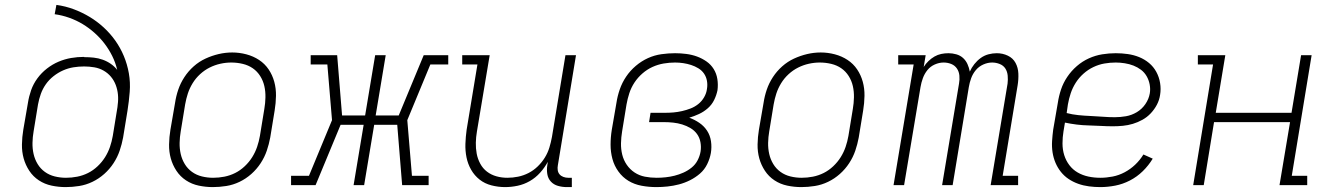

<svg xmlns="http://www.w3.org/2000/svg" viewBox="-20 -755 5440 783"><path d="M248 8Q219 8 190.5 2Q162 -4 138.5 -19.5Q115 -35 99.5 -58.5Q84 -82 76.5 -109Q69 -136 69.5 -166Q70 -196 75 -226L94 -336Q98 -362 107 -387.5Q116 -413 132.5 -435.5Q149 -458 171.5 -475.5Q194 -493 219 -503.5Q244 -514 270 -518.5Q296 -523 323 -523Q323 -523 323 -522.5Q323 -522 323 -522Q343 -522 362 -520Q381 -518 399 -511.5Q417 -505 432 -494.5Q447 -484 458 -470Q451 -500 437.5 -527Q424 -554 406 -577.5Q388 -601 365.5 -621Q343 -641 317.5 -656.5Q292 -672 262.5 -682.5Q233 -693 203 -697L210 -735Q247 -730 281.5 -717Q316 -704 346.5 -685.5Q377 -667 403.5 -642.5Q430 -618 450.5 -589Q471 -560 485 -526.5Q499 -493 505.5 -456Q512 -419 509 -380.5Q506 -342 500 -304L482 -194Q477 -167 468 -140.5Q459 -114 443 -89.5Q427 -65 405 -45.5Q383 -26 357 -13.5Q331 -1 303 3.5Q275 8 248 8ZM249 -30Q272 -30 295 -34.5Q318 -39 339 -49.5Q360 -60 378 -77Q396 -94 408.5 -114Q421 -134 428.5 -156Q436 -178 440 -201L459 -318L460 -328Q463 -349 461 -369.5Q459 -390 452 -408.5Q445 -427 432.5 -442Q420 -457 402.5 -467Q385 -477 364.5 -480.5Q344 -484 323 -484Q301 -484 279.5 -480.5Q258 -477 237.5 -468Q217 -459 198.5 -444.5Q180 -430 167 -411.5Q154 -393 146.5 -372Q139 -351 135 -329L117 -219Q113 -196 112.5 -172.5Q112 -149 117 -127Q122 -105 133.5 -86Q145 -67 163 -54Q181 -41 203.5 -35.5Q226 -30 249 -30Z M848 8Q819 8 790.5 2Q762 -4 738.5 -19.5Q715 -35 699.5 -58.5Q684 -82 676.5 -109Q669 -136 669.5 -166Q670 -196 675 -226L694 -336Q698 -363 707 -389.5Q716 -416 732 -440.5Q748 -465 770 -484.5Q792 -504 818 -516Q844 -528 871.5 -534.5Q899 -541 927 -541Q956 -541 984.5 -533.5Q1013 -526 1036.5 -510.5Q1060 -495 1075.5 -472Q1091 -449 1098.5 -421.5Q1106 -394 1105.5 -364Q1105 -334 1100 -304L1082 -194Q1077 -167 1068 -140.5Q1059 -114 1043 -89.5Q1027 -65 1005 -45.5Q983 -26 957 -13.5Q931 -1 903 3.5Q875 8 848 8ZM849 -30Q872 -30 895 -34.5Q918 -39 939 -49.5Q960 -60 978 -77Q996 -94 1008.5 -114Q1021 -134 1028.5 -156Q1036 -178 1040 -201L1058 -311Q1062 -334 1062.5 -358Q1063 -382 1058 -404Q1053 -426 1041 -445Q1029 -464 1011 -476.5Q993 -489 970 -494.5Q947 -500 923 -500Q901 -500 878.5 -495Q856 -490 835 -479.5Q814 -469 796 -452.5Q778 -436 765.5 -415.5Q753 -395 746 -373.5Q739 -352 735 -329L717 -219Q713 -196 712.5 -172.5Q712 -149 717 -127Q722 -105 733.5 -86Q745 -67 763 -54Q781 -41 803.5 -35.5Q826 -30 849 -30Z M1167 0V-38H1240L1334 -265L1315 -492H1247V-530H1355L1375 -284H1469L1510 -530H1553L1512 -284H1606L1708 -530H1808V-492H1735L1641 -265L1660 -38H1728V0H1620L1600 -246H1506L1465 0H1422L1463 -246H1369L1267 0Z M2040 8Q2012 8 1984.5 1Q1957 -6 1936 -22.5Q1915 -39 1901.5 -62.5Q1888 -86 1882.5 -113Q1877 -140 1878 -168.5Q1879 -197 1883 -226L1927 -492H1865V-530H1977L1925 -219Q1921 -196 1920.5 -173Q1920 -150 1924 -128.5Q1928 -107 1938.5 -87.5Q1949 -68 1966 -55Q1983 -42 2004.5 -36Q2026 -30 2049 -30Q2071 -30 2093 -34.5Q2115 -39 2135.5 -49.5Q2156 -60 2173 -76.5Q2190 -93 2202 -112.5Q2214 -132 2220.5 -153.5Q2227 -175 2231 -197L2286 -530H2329L2255 -81Q2253 -71 2254.5 -61Q2256 -51 2262 -44Q2268 -37 2277.5 -33.5Q2287 -30 2297 -30H2312V8H2291Q2273 8 2255.5 3Q2238 -2 2226.5 -14.5Q2215 -27 2212 -45Q2209 -63 2212 -81L2214 -95Q2201 -71 2182.5 -50.5Q2164 -30 2140.5 -16.5Q2117 -3 2091 2.5Q2065 8 2040 8Z M2657 8Q2626 8 2596.5 2.5Q2567 -3 2543 -17.5Q2519 -32 2502 -55.5Q2485 -79 2477.5 -107Q2470 -135 2470 -165Q2470 -195 2475 -226L2494 -336Q2498 -363 2507.5 -390.5Q2517 -418 2533.5 -442.5Q2550 -467 2573 -486.5Q2596 -506 2622.5 -518Q2649 -530 2677.5 -534Q2706 -538 2733 -538Q2756 -538 2779 -535Q2802 -532 2822.5 -524.5Q2843 -517 2861 -504.5Q2879 -492 2890.5 -473.5Q2902 -455 2905.5 -432.5Q2909 -410 2906 -387Q2902 -367 2892.5 -347.5Q2883 -328 2866.5 -313.5Q2850 -299 2830.5 -290Q2811 -281 2791 -275Q2813 -267 2832 -254Q2851 -241 2863.5 -222Q2876 -203 2879.5 -179Q2883 -155 2879 -131Q2875 -108 2864 -85.5Q2853 -63 2834.5 -47Q2816 -31 2794 -20Q2772 -9 2749 -3Q2726 3 2702.5 5.5Q2679 8 2657 8ZM2658 -30Q2676 -30 2694.5 -32Q2713 -34 2731 -38.5Q2749 -43 2767 -51Q2785 -59 2800.5 -71.5Q2816 -84 2825 -101.5Q2834 -119 2837 -137Q2840 -156 2836.5 -175Q2833 -194 2822.5 -208.5Q2812 -223 2796 -232.5Q2780 -242 2762 -247.5Q2744 -253 2725 -255Q2706 -257 2686 -257H2627L2633 -295H2693Q2710 -295 2727 -296.5Q2744 -298 2761.5 -302Q2779 -306 2796 -312.5Q2813 -319 2827.5 -330.5Q2842 -342 2851.5 -358.5Q2861 -375 2863 -392Q2866 -409 2863 -425.5Q2860 -442 2851 -455Q2842 -468 2828 -476.5Q2814 -485 2798.5 -490Q2783 -495 2766.5 -497.5Q2750 -500 2733 -500Q2710 -500 2686.5 -496Q2663 -492 2641 -482Q2619 -472 2600 -455.5Q2581 -439 2567.5 -418.5Q2554 -398 2546.5 -375Q2539 -352 2535 -329L2517 -219Q2513 -195 2512.5 -171Q2512 -147 2517.5 -124.5Q2523 -102 2536 -83Q2549 -64 2568 -51.5Q2587 -39 2610 -34.5Q2633 -30 2658 -30Z M3248 8Q3219 8 3190.5 2Q3162 -4 3138.5 -19.5Q3115 -35 3099.5 -58.5Q3084 -82 3076.5 -109Q3069 -136 3069.5 -166Q3070 -196 3075 -226L3094 -336Q3098 -363 3107 -389.5Q3116 -416 3132 -440.5Q3148 -465 3170 -484.5Q3192 -504 3218 -516Q3244 -528 3271.5 -534.5Q3299 -541 3327 -541Q3356 -541 3384.5 -533.5Q3413 -526 3436.5 -510.5Q3460 -495 3475.5 -472Q3491 -449 3498.5 -421.5Q3506 -394 3505.5 -364Q3505 -334 3500 -304L3482 -194Q3477 -167 3468 -140.5Q3459 -114 3443 -89.5Q3427 -65 3405 -45.5Q3383 -26 3357 -13.5Q3331 -1 3303 3.5Q3275 8 3248 8ZM3249 -30Q3272 -30 3295 -34.5Q3318 -39 3339 -49.5Q3360 -60 3378 -77Q3396 -94 3408.5 -114Q3421 -134 3428.5 -156Q3436 -178 3440 -201L3458 -311Q3462 -334 3462.5 -358Q3463 -382 3458 -404Q3453 -426 3441 -445Q3429 -464 3411 -476.5Q3393 -489 3370 -494.5Q3347 -500 3323 -500Q3301 -500 3278.5 -495Q3256 -490 3235 -479.5Q3214 -469 3196 -452.5Q3178 -436 3165.5 -415.5Q3153 -395 3146 -373.5Q3139 -352 3135 -329L3117 -219Q3113 -196 3112.5 -172.5Q3112 -149 3117 -127Q3122 -105 3133.5 -86Q3145 -67 3163 -54Q3181 -41 3203.5 -35.5Q3226 -30 3249 -30Z M3624 0 3706 -492H3643V-530H3755L3747 -482Q3755 -495 3766.5 -506Q3778 -517 3791 -524.5Q3804 -532 3818.5 -535Q3833 -538 3848 -538Q3864 -538 3880 -533.5Q3896 -529 3907.5 -518.5Q3919 -508 3925.5 -493.5Q3932 -479 3935 -463Q3942 -479 3953.5 -493.5Q3965 -508 3979.5 -518.5Q3994 -529 4011 -533.5Q4028 -538 4045 -538Q4069 -538 4090 -528Q4111 -518 4121.5 -498.5Q4132 -479 4133 -455Q4134 -431 4130 -407L4069 -38H4132V0H4020L4089 -414Q4091 -430 4089.5 -446.5Q4088 -463 4080 -475.5Q4072 -488 4057 -494Q4042 -500 4026 -500Q4008 -500 3990 -492Q3972 -484 3959.5 -469Q3947 -454 3940.5 -436Q3934 -418 3931 -400L3865 0H3822L3891 -414Q3894 -430 3892.5 -446.5Q3891 -463 3882.5 -475.5Q3874 -488 3859.5 -494Q3845 -500 3828 -500Q3810 -500 3792 -492Q3774 -484 3762 -469Q3750 -454 3743.5 -436Q3737 -418 3734 -400L3667 0Z M4467 8Q4444 8 4421 5Q4398 2 4377 -5.5Q4356 -13 4338 -25Q4320 -37 4306.5 -54Q4293 -71 4284.5 -91Q4276 -111 4272.5 -133.5Q4269 -156 4270.5 -179.5Q4272 -203 4275 -226L4294 -336Q4298 -363 4307 -390Q4316 -417 4332.5 -441.5Q4349 -466 4371.5 -485.5Q4394 -505 4420.5 -517Q4447 -529 4475 -533.5Q4503 -538 4530 -538Q4555 -538 4579.5 -534.5Q4604 -531 4626 -522Q4648 -513 4666 -498Q4684 -483 4695.5 -462Q4707 -441 4711 -416.5Q4715 -392 4711 -368Q4708 -347 4698 -328Q4688 -309 4673 -293Q4658 -277 4639 -266.5Q4620 -256 4600 -250Q4580 -244 4559.5 -242Q4539 -240 4519 -240Q4494 -240 4469 -241.5Q4444 -243 4419.5 -243.5Q4395 -244 4371 -247Q4347 -250 4323 -255L4317 -219Q4313 -195 4313 -170Q4313 -145 4320 -122.5Q4327 -100 4341 -81.5Q4355 -63 4375 -51.5Q4395 -40 4418.5 -35Q4442 -30 4467 -30Q4492 -30 4517.5 -35Q4543 -40 4566.5 -52.5Q4590 -65 4609.5 -83.5Q4629 -102 4643 -125L4681 -108Q4664 -80 4640.5 -57Q4617 -34 4588 -19Q4559 -4 4528 2Q4497 8 4467 8ZM4526 -277Q4549 -277 4572 -281Q4595 -285 4616 -297.5Q4637 -310 4651 -330.5Q4665 -351 4669 -374Q4672 -392 4668.5 -410.5Q4665 -429 4656 -444.5Q4647 -460 4633 -470.5Q4619 -481 4602.5 -487.5Q4586 -494 4567 -497Q4548 -500 4530 -500Q4507 -500 4484 -496Q4461 -492 4439 -481.5Q4417 -471 4398.5 -454.5Q4380 -438 4367 -417.5Q4354 -397 4346.5 -374.5Q4339 -352 4335 -329L4330 -294Q4353 -288 4377.5 -285.5Q4402 -283 4427 -282Q4452 -281 4476.5 -279Q4501 -277 4526 -277Z M4846 0 4927 -492H4865V-530H4977L4938 -295H5247L5286 -530H5329L5248 -38H5311V0H5198L5241 -257H4931L4889 0Z"/></svg>

Font: Iosevka Curly Slab XLtEx
Style: Italic
Weight: 200
Width: 7
Italic angle: -9°
Monospace: yes
Designer: Belleve Invis
Foundry: Belleve Invis
Version: Version 11.1.0; ttfautohint (v1.8.3)